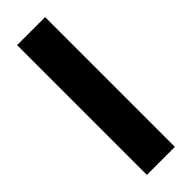

<svg xmlns="http://www.w3.org/2000/svg" viewBox="26 -191 635 635"><g transform="rotate(45 343.5 126.5)"><path d="M40 192V61H647V192Z"/></g></svg>

Font: Mach
Style: Bold
Weight: 700
Version: Version 1.002